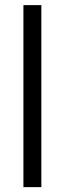

<svg xmlns="http://www.w3.org/2000/svg" viewBox="-20 -747 257 764"><path d="M144.5 -2.4H73.2V-726.6H144.5Z"/></svg>

Font: Greenwashing Machine
Style: Regular
Weight: 400
Designer: Tup Wanders
Foundry: Free font, DO NOT SELL
Version: Version 1.00;August 10, 2023;FontCreator 11.5.0.2430 64-bit